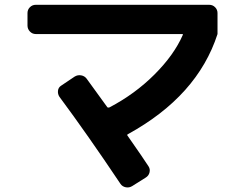

<svg xmlns="http://www.w3.org/2000/svg" viewBox="-20 -747 1040 815"><path d="M131.8 -602.5Q117.2 -602.5 106.9 -613.3Q96.7 -624 96.7 -638.7V-691.4Q96.7 -706.1 106.9 -716.3Q117.2 -726.6 131.8 -726.6H868.2Q882.8 -726.6 893.1 -716.3Q903.3 -706.1 903.3 -691.4V-602.5Q818.4 -339.8 523.4 -177.7Q517.6 -174.8 521.5 -170.9Q589.8 -73.2 610.4 -41Q618.2 -29.3 614.7 -15.1Q611.3 -1 598.6 6.8L541 43Q528.3 50.8 513.7 47.9Q499 44.9 491.2 33.2Q350.6 -176.8 232.4 -335.9Q224.6 -347.7 226.1 -361.8Q227.5 -376 240.2 -383.8L296.9 -421.9Q309.6 -429.7 324.2 -427.2Q338.9 -424.8 347.7 -413.1Q354.5 -404.3 435.5 -292Q438.5 -289.1 444.3 -291Q552.7 -347.7 635.7 -430.7Q718.8 -513.7 755.9 -598.6Q757.8 -602.5 752.9 -602.5Z"/></svg>

Font: Rounded-L Mgen+ 1mn bold
Style: Bold
Weight: 700
Designer: [Source Han Sans]
Ryoko NISHIZUKA  (kana & ideographs); Paul D. Hunt (Latin, Greek & Cyrillic); Wenlong ZHANG  (bopomofo
Version: Version 1.059.20150602